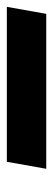

<svg xmlns="http://www.w3.org/2000/svg" viewBox="188 -1142 158 575"><g transform="rotate(-90 267.5 -854.0)"><path d="M50 -795 71 -913H535L514 -795Z"/></g></svg>

Font: Tomorrow
Style: Bold Italic
Weight: 700
Italic angle: -10°
Designer: Tony de Marco, Monica Rizzolli
Foundry: Just in Type
Version: Version 2.002